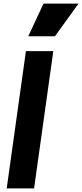

<svg xmlns="http://www.w3.org/2000/svg" viewBox="-20 -1039 453 1059"><path d="M17 0 123 -757H274L168 0ZM136 -839 220 -1019H413L283 -839Z"/></svg>

Font: Plus Jakarta Sans ExtraBold
Style: Italic
Weight: 800
Italic angle: -8°
Designer: Gumpita Rahayu
Foundry: Tokotype
Version: Version 2.071; ttfautohint (v1.8.4.7-5d5b);gftools[0.9.29]